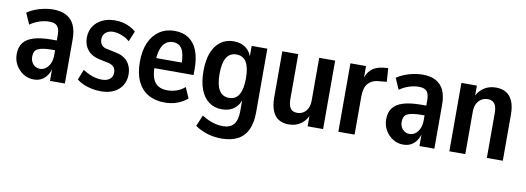

<svg xmlns="http://www.w3.org/2000/svg" viewBox="-56 -831 3700 1351"><g transform="rotate(10 1794.0 -156.0)"><path d="M184 10Q144 10 110.2 -11.2Q76.5 -32.5 56.5 -67.8Q36.5 -103 36.5 -145.5Q36.5 -195.5 60.8 -227Q85 -258.5 135.2 -273.5Q185.5 -288.5 264.5 -288.5H310.5V-218.5H278Q240 -218.5 215 -214.5Q190 -210.5 175 -202.8Q160 -195 153.5 -180.8Q147 -166.5 147 -146.5Q147 -114 166.5 -92.8Q186 -71.5 216.5 -71.5Q238 -71.5 256.8 -85.5Q275.5 -99.5 286.8 -124.8Q298 -150 298 -184V-327.5Q298 -371 281.2 -390.5Q264.5 -410 224.5 -410Q192 -410 156.8 -399.2Q121.5 -388.5 87 -364.5L52 -444Q77 -461.5 107.2 -473.5Q137.5 -485.5 170.8 -492.2Q204 -499 235 -499Q293.5 -499 331.2 -478.2Q369 -457.5 387.8 -417Q406.5 -376.5 406.5 -314.5V0H300V-103H305.5Q298 -67.5 281.5 -42Q265 -16.5 240.8 -3.2Q216.5 10 184 10Z M664 10Q630 10 597.5 3Q565 -4 538.2 -15.5Q511.5 -27 491.5 -44L521 -117.5Q544 -103 566.8 -92.5Q589.5 -82 612.5 -77Q635.5 -72 657.5 -72Q693 -72 713.8 -88.8Q734.5 -105.5 734.5 -135.5Q734.5 -162 720.2 -176.8Q706 -191.5 678.5 -197L616.5 -210Q562 -221 532.2 -256.8Q502.5 -292.5 502.5 -344Q502.5 -391.5 525 -426Q547.5 -460.5 587.2 -479.8Q627 -499 679.5 -499Q709 -499 735.8 -492.5Q762.5 -486 786 -474.2Q809.5 -462.5 828 -445L797 -371Q781 -385.5 761.2 -395.5Q741.5 -405.5 721 -411.5Q700.5 -417.5 680.5 -417.5Q646.5 -417.5 625.8 -400Q605 -382.5 605 -350.5Q605 -327 618 -311Q631 -295 658.5 -290.5L720.5 -277.5Q778 -266.5 807.5 -230.2Q837 -194 837 -140.5Q837 -95 815.5 -60.8Q794 -26.5 755.2 -8.2Q716.5 10 664 10Z M1121 10Q1052 10 1002.5 -18.5Q953 -47 926.2 -103.2Q899.5 -159.5 899.5 -243.5Q899.5 -323 924.5 -379.8Q949.5 -436.5 995.8 -467.8Q1042 -499 1104 -499Q1164 -499 1204.8 -471.5Q1245.5 -444 1266.8 -391Q1288 -338 1288 -261V-216H993V-288H1206L1191.5 -271.5Q1191.5 -352 1170 -385.5Q1148.5 -419 1106.5 -419Q1074.5 -419 1052.8 -401Q1031 -383 1019.2 -347Q1007.5 -311 1007.5 -254.5V-227.5Q1007.5 -175 1020.2 -142.2Q1033 -109.5 1058.8 -93.8Q1084.5 -78 1125 -78Q1157.5 -78 1190 -89Q1222.5 -100 1248.5 -123.5L1282 -47Q1248 -18.5 1206.8 -4.2Q1165.5 10 1121 10Z M1557 190Q1504 190 1456.2 175.2Q1408.5 160.5 1368.5 133L1401.5 53.5Q1427 69.5 1452.2 80.5Q1477.5 91.5 1502.5 97Q1527.5 102.5 1552 102.5Q1605 102.5 1630.2 71.8Q1655.5 41 1655.5 -23V-125.5H1663Q1651.5 -71 1615.5 -42Q1579.5 -13 1525.5 -13Q1471 -13 1432 -41.8Q1393 -70.5 1372.2 -125.2Q1351.5 -180 1351.5 -256.5Q1351.5 -333 1372.2 -387Q1393 -441 1432.2 -470Q1471.5 -499 1526 -499Q1581 -499 1616.5 -469.8Q1652 -440.5 1663 -387H1655V-489H1767V-34Q1767 40 1743.8 90.2Q1720.5 140.5 1673.5 165.2Q1626.5 190 1557 190ZM1561 -101Q1608.5 -101 1631.8 -140.2Q1655 -179.5 1655 -256.5Q1655 -334 1631.8 -372.5Q1608.5 -411 1561 -411Q1513.5 -411 1490 -372.8Q1466.5 -334.5 1466.5 -256.5Q1466.5 -179 1490 -140Q1513.5 -101 1561 -101Z M2006.5 10Q1964.5 10 1934.8 -8.2Q1905 -26.5 1889.5 -65Q1874 -103.5 1874 -161V-489H1988V-170Q1988 -135.5 1996 -115.8Q2004 -96 2018 -88.2Q2032 -80.5 2050.5 -80.5Q2075.5 -80.5 2095.2 -92.8Q2115 -105 2126.2 -128Q2137.5 -151 2137.5 -183.5V-489H2251.5V0H2141V-91H2148.5Q2133 -46 2096 -18Q2059 10 2006.5 10Z M2360.5 0V-489H2472V-378H2464Q2475.5 -434 2506.8 -463.5Q2538 -493 2595 -499L2628.5 -502L2635 -405L2570.5 -399Q2526.5 -394 2501.5 -363.8Q2476.5 -333.5 2476.5 -271.5V0Z M2824 10Q2784 10 2750.2 -11.2Q2716.5 -32.5 2696.5 -67.8Q2676.5 -103 2676.5 -145.5Q2676.5 -195.5 2700.8 -227Q2725 -258.5 2775.2 -273.5Q2825.5 -288.5 2904.5 -288.5H2950.5V-218.5H2918Q2880 -218.5 2855 -214.5Q2830 -210.5 2815 -202.8Q2800 -195 2793.5 -180.8Q2787 -166.5 2787 -146.5Q2787 -114 2806.5 -92.8Q2826 -71.5 2856.5 -71.5Q2878 -71.5 2896.8 -85.5Q2915.5 -99.5 2926.8 -124.8Q2938 -150 2938 -184V-327.5Q2938 -371 2921.2 -390.5Q2904.5 -410 2864.5 -410Q2832 -410 2796.8 -399.2Q2761.5 -388.5 2727 -364.5L2692 -444Q2717 -461.5 2747.2 -473.5Q2777.5 -485.5 2810.8 -492.2Q2844 -499 2875 -499Q2933.5 -499 2971.2 -478.2Q3009 -457.5 3027.8 -417Q3046.5 -376.5 3046.5 -314.5V0H2940V-103H2945.5Q2938 -67.5 2921.5 -42Q2905 -16.5 2880.8 -3.2Q2856.5 10 2824 10Z M3153.5 0V-489H3264V-398.5H3256Q3271.5 -444 3309.5 -471.5Q3347.5 -499 3400 -499Q3443.5 -499 3473.5 -480.5Q3503.5 -462 3519.5 -424.5Q3535.5 -387 3535.5 -328.5V0H3421.5V-318.5Q3421.5 -353 3413.5 -372.5Q3405.5 -392 3390.8 -400.2Q3376 -408.5 3357 -408.5Q3332 -408.5 3311.8 -396.2Q3291.5 -384 3279.5 -360.5Q3267.5 -337 3267.5 -304.5V0Z"/></g></svg>

Font: Nunito Sans 12pt ExtraLight Condensed
Style: Regular
Weight: 200
Width: 3
Version: Version 3.101;gftools[0.9.27]